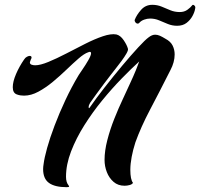

<svg xmlns="http://www.w3.org/2000/svg" viewBox="-20 -770 831 797"><path d="M257 7Q208 7 183.5 -10.5Q159 -28 159 -68Q159 -73 159.5 -78Q160 -83 161 -89Q164 -114 175.5 -155.5Q187 -197 206.5 -248.5Q226 -300 251.5 -354.5Q277 -409 307 -459Q310 -464 322.5 -482Q335 -500 346.5 -520Q358 -540 358 -549Q358 -558 346 -553Q329 -547 306 -527Q283 -507 256 -481Q229 -455 199.5 -430.5Q170 -406 139.5 -389.5Q109 -373 80 -373Q73 -373 65.5 -374Q58 -375 50 -378Q33 -384 33 -408Q33 -431 46.5 -462.5Q60 -494 80 -523Q85 -531 92 -534.5Q99 -538 103 -538Q111 -538 111 -531Q111 -528 108 -523Q107 -519 105.5 -516Q104 -513 104 -511Q104 -504 111 -501.5Q118 -499 126 -499Q147 -499 181 -513Q215 -527 254.5 -547.5Q294 -568 333.5 -588Q373 -608 407 -619.5Q441 -631 463 -627Q480 -623 493.5 -603Q507 -583 511 -568Q513 -562 505 -548Q497 -534 484.5 -517Q472 -500 460 -485Q448 -470 442 -462Q429 -446 412.5 -423.5Q396 -401 380 -379.5Q364 -358 354 -343Q348 -333 348 -325.5Q348 -318 352 -323Q379 -362 415 -408Q451 -454 487.5 -497.5Q524 -541 553.5 -573Q583 -605 597 -615Q611 -626 624 -626Q634 -626 644 -621.5Q654 -617 667 -609Q688 -598 696.5 -581Q705 -564 705 -544Q705 -528 700.5 -511.5Q696 -495 688 -480Q641 -387 603 -315Q565 -243 542 -179Q532 -148 526.5 -118.5Q521 -89 521 -65Q521 -25 532 -11Q529 -5 518.5 -2Q508 1 497 1Q470 1 451.5 -15Q433 -31 423.5 -55.5Q414 -80 414 -106Q414 -144 425.5 -188.5Q437 -233 454.5 -277Q472 -321 490 -359Q508 -397 520 -424Q534 -454 544 -478.5Q554 -503 558 -515Q526 -486 485.5 -444.5Q445 -403 404.5 -353.5Q364 -304 330 -250Q296 -196 275 -141.5Q254 -87 254 -36Q254 -13 265 0Q267 4 267 4Q267 7 257 7ZM715 -663Q695 -663 676.5 -670.5Q658 -678 640.5 -685.5Q623 -693 603 -693Q591 -693 578.5 -688.5Q566 -684 559 -676Q556 -672 552 -672Q546 -672 542 -677.5Q538 -683 539 -687Q547 -708 565.5 -729Q584 -750 612 -750Q633 -750 651 -742.5Q669 -735 687 -727.5Q705 -720 726 -720Q745 -720 758 -729.5Q771 -739 777 -747Q779 -750 781 -750Q785 -750 788.5 -745.5Q792 -741 790 -734Q788 -720 779 -703.5Q770 -687 754.5 -675Q739 -663 715 -663Z"/></svg>

Font: Praise
Style: Regular
Weight: 400
Designer: Robert E. Leuschke
Foundry: Robert E. Leuschke
Version: Version 1.100; ttfautohint (v1.8.3)